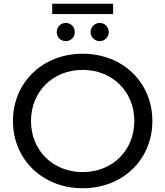

<svg xmlns="http://www.w3.org/2000/svg" viewBox="-20 -994 880 1022"><path d="M420 8C633 8 791 -144 791 -350C791 -556 633 -708 420 -708C207 -708 49 -555 49 -350C49 -145 207 8 420 8ZM420 -78C262 -78 145 -193 145 -350C145 -507 262 -622 420 -622C578 -622 695 -507 695 -350C695 -193 578 -78 420 -78ZM511 -775C537 -775 559 -796 559 -823C559 -851 537 -872 511 -872C485 -872 462 -851 462 -823C462 -796 485 -775 511 -775ZM330 -775C357 -775 378 -796 378 -823C378 -851 357 -872 330 -872C303 -872 282 -851 282 -823C282 -796 303 -775 330 -775ZM582 -919V-974H258V-919Z"/></svg>

Font: Montserrat-Alt1 Med
Style: Regular
Weight: 500
Designer: Differentunic
Foundry: Differentunic
Version: Version 7.222